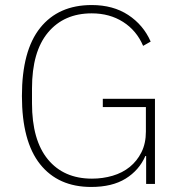

<svg xmlns="http://www.w3.org/2000/svg" viewBox="-20 -730 713 762"><path d="M560 -111H557Q532 -54 478.5 -21Q425 12 342 12Q211 12 139 -78.5Q67 -169 67 -349Q67 -529 139.5 -619.5Q212 -710 344 -710Q429 -710 489 -670.5Q549 -631 578 -565L548 -548Q522 -609 468.5 -643Q415 -677 344 -677Q234 -677 170.5 -601Q107 -525 107 -379V-320Q107 -174 170 -97.5Q233 -21 345 -21Q388 -21 427 -32.5Q466 -44 495 -67.5Q524 -91 541.5 -126Q559 -161 559 -208V-305H388V-338H595V0H560Z"/></svg>

Font: IBM Plex Sans Thai ExtraLight
Style: Regular
Weight: 200
Designer: Mike Abbink, Paul van der Laan, Pieter van Rosmalen, Ben Mitchell, Mark Frömberg
Foundry: Bold Monday
Version: Version 1.1